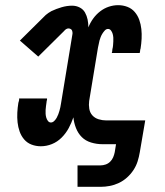

<svg xmlns="http://www.w3.org/2000/svg" viewBox="-20 -558 640 743"><path d="M280 165V82H369Q379 82 389 78.5Q399 75 406.5 67.5Q414 60 418 50.5Q422 41 424 31L429 0H376Q354 0 332.5 -6.5Q311 -13 296.5 -27.5Q282 -42 274 -62.5Q266 -83 264 -104Q257 -83 246 -62.5Q235 -42 218.5 -25.5Q202 -9 181 -0.5Q160 8 138 8Q138 8 138 8Q138 8 138 8Q119 8 102 1.5Q85 -5 73.5 -18.5Q62 -32 56 -49Q50 -66 48 -84.5Q46 -103 47 -122Q48 -141 51 -160Q52 -162 52.5 -165Q53 -168 54 -171Q54 -173 54 -174Q54 -175 54 -177H162Q162 -175 162 -174Q162 -173 162 -172Q161 -169 160.5 -166.5Q160 -164 160 -162Q159 -155 158 -147.5Q157 -140 156.5 -132.5Q156 -125 156.5 -117.5Q157 -110 159 -103Q161 -96 165.5 -90Q170 -84 177 -84Q184 -84 190 -90Q196 -96 199.5 -102.5Q203 -109 205.5 -115.5Q208 -122 210 -129Q212 -136 213.5 -143Q215 -150 216 -157L260 -424Q261 -428 260.5 -432.5Q260 -437 258.5 -440.5Q257 -444 253 -446Q249 -448 245 -448Q240 -448 235.5 -445Q231 -442 228 -438L128 -339L57 -401L157 -500Q162 -504 167.5 -508Q173 -512 179 -515Q198 -524 218.5 -530Q239 -536 259 -536Q275 -536 288.5 -529Q302 -522 309 -509.5Q316 -497 319 -482.5Q322 -468 322 -452Q329 -470 340.5 -486Q352 -502 367.5 -514Q383 -526 401 -532Q419 -538 437 -538Q437 -538 437 -538Q437 -538 437 -538Q456 -538 473 -531.5Q490 -525 501.5 -511.5Q513 -498 519 -481Q525 -464 527 -445.5Q529 -427 528 -408Q527 -389 524 -370Q523 -368 522.5 -365Q522 -362 522 -359Q521 -357 521 -356Q521 -355 521 -353H413Q413 -355 413 -356Q413 -357 414 -358Q414 -361 414.5 -363.5Q415 -366 415 -368Q417 -375 417.5 -382.5Q418 -390 418.5 -397.5Q419 -405 418.5 -412.5Q418 -420 416 -427Q414 -434 409.5 -440Q405 -446 398 -446Q391 -446 385.5 -440Q380 -434 376 -427.5Q372 -421 369.5 -414.5Q367 -408 365 -401Q363 -394 362 -387Q361 -380 359 -373L325 -167Q323 -152 325.5 -137Q328 -122 337.5 -111.5Q347 -101 361.5 -96.5Q376 -92 391 -92H542L521 31Q518 49 512.5 66.5Q507 84 496.5 100Q486 116 471.5 129Q457 142 440 150Q423 158 405 161.5Q387 165 369 165Z"/></svg>

Font: Iosevka Slab Semibold Extended
Style: Italic
Weight: 600
Width: 7
Italic angle: -9°
Monospace: yes
Designer: Belleve Invis
Foundry: Belleve Invis
Version: Version 11.1.0; ttfautohint (v1.8.3)